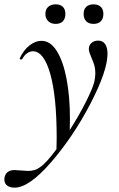

<svg xmlns="http://www.w3.org/2000/svg" viewBox="-84 -583 550 884"><path d="M41 -338Q28 -329 19 -312Q18 -309 13 -309Q6 -309 7 -315Q25 -353 52 -374Q79 -395 107 -395Q148 -395 177.5 -348Q207 -301 222.5 -219.5Q238 -138 238 -37Q238 -2 237 16Q278 -48 309.5 -110Q341 -172 350 -205Q355 -230 355 -245Q355 -266 350 -283Q345 -300 336 -320Q332 -330 328.5 -339.5Q325 -349 325 -357Q325 -374 337 -385Q349 -396 368 -396Q389 -396 400 -380Q411 -364 411 -336Q411 -257 332.5 -106Q254 45 152 163Q50 281 -17 281Q-38 281 -51 271.5Q-64 262 -64 242L-63 233Q-55 200 -17 200Q-7 200 15 202Q35 204 45 204Q78 204 100 187Q129 168 176 104L177 52Q177 -138 147.5 -242.5Q118 -347 67 -347Q54 -347 41 -338ZM125 -519Q125 -540 138 -551.5Q151 -563 172 -563Q194 -563 205.5 -551.5Q217 -540 217 -519Q217 -497 205.5 -485Q194 -473 172 -473Q151 -473 138 -485.5Q125 -498 125 -519ZM301 -519Q301 -540 313 -551.5Q325 -563 347 -563Q368 -563 380 -551.5Q392 -540 392 -519Q392 -497 380 -485Q368 -473 347 -473Q325 -473 313 -485Q301 -497 301 -519Z"/></svg>

Font: CormorantInfant-MediumItalic
Style: Italic
Weight: 500
Italic angle: -10°
Designer: Christian Thalmann (Catharsis Fonts)
Foundry: Catharsis Fonts
Version: Version 3.303